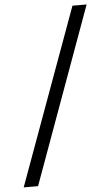

<svg xmlns="http://www.w3.org/2000/svg" viewBox="-59 -748 524 945"><g transform="rotate(-5 203.0 -275.0)"><path d="M19 160H90L406 -710H336Z"/></g></svg>

Font: Falling Sky
Style: CondObl
Weight: 400
Designer: Paul D. Hunt
Foundry: Adobe Systems Incorporated
Version: Version 1.02